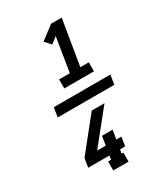

<svg xmlns="http://www.w3.org/2000/svg" viewBox="-242 -959 1084 1238"><g transform="rotate(-30 300.0 -340.0)"><path d="M214 -446V-513H294L335 -766L288 -730L249 -774L349 -850H428L372 -513H435V-446ZM337 170H223V103H245L250 74H92L103 7L296 -234H391L197 7H261L272 -60H351L340 7H378L367 74H329L324 103H337ZM84 -305 95 -375H516L505 -305Z"/></g></svg>

Font: Iosevka Slab Semibold Extended
Style: Italic
Weight: 600
Width: 7
Italic angle: -9°
Monospace: yes
Designer: Belleve Invis
Foundry: Belleve Invis
Version: Version 11.1.0; ttfautohint (v1.8.3)